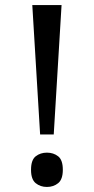

<svg xmlns="http://www.w3.org/2000/svg" viewBox="-20 -734 372 761"><path d="M139 -201 108 -714H224L193 -201ZM166 7Q140 7 121.5 -8Q103 -23 103 -61Q103 -100 121.5 -114.5Q140 -129 166 -129Q192 -129 210.5 -114.5Q229 -100 229 -61Q229 -23 210.5 -8Q192 7 166 7Z"/></svg>

Font: Noto Serif Ahom
Style: Regular
Weight: 400
Designer: Monotype Design Team
Foundry: Monotype Imaging Inc.
Version: Version 2.007; ttfautohint (v1.8.4.7-5d5b)